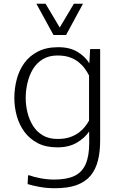

<svg xmlns="http://www.w3.org/2000/svg" viewBox="-20 -794 645 1039"><path d="M277.8 224.6Q231.4 224.6 190.9 216.8Q150.4 209 129.4 202.1L131.8 154.8H139.2Q161.6 163.6 199.5 170.7Q237.3 177.7 272.9 177.7Q340.8 177.7 382.3 158.2Q423.8 138.7 443.4 94.5Q462.9 50.3 462.9 -22.9Q462.9 -38.1 462.6 -53Q462.4 -67.9 462.4 -82.5Q438.5 -46.9 395.3 -21.7Q352.1 3.4 290 3.4Q228 3.4 184.1 -19.5Q140.1 -42.5 112.1 -80.8Q84 -119.1 70.8 -166.7Q57.6 -214.4 57.6 -263.2Q57.6 -314.5 70.3 -363.8Q83 -413.1 111.3 -452.4Q139.6 -491.7 185.1 -515.1Q230.5 -538.6 295.4 -538.6Q356.9 -538.6 398.7 -513.7Q440.4 -488.8 463.4 -451.7L467.8 -528.3H522V-33.7Q522 27.3 509.8 75.4Q497.6 123.5 470 156.7Q442.4 189.9 395.3 207.3Q348.1 224.6 277.8 224.6ZM291.5 -42Q331.1 -42 359.9 -52.2Q388.7 -62.5 408.7 -78.1Q428.7 -93.8 441.7 -110.8Q454.6 -127.9 461.9 -141.6V-385.3Q453.6 -401.9 440.4 -420.7Q427.2 -439.5 407.2 -456.3Q387.2 -473.1 358.9 -483.4Q330.6 -493.7 291.5 -493.7Q244.6 -493.7 211.7 -473.6Q178.7 -453.6 158.4 -420.2Q138.2 -386.7 128.7 -345.7Q119.1 -304.7 119.1 -263.7Q119.1 -224.6 128.7 -185.3Q138.2 -146 158.4 -113.5Q178.7 -81.1 211.7 -61.5Q244.6 -42 291.5 -42ZM269.5 -604.5 176.8 -773.9H226.6L303.2 -645L379.9 -773.9H429.2L337.4 -604.5Z"/></svg>

Font: Comme ExtraLight
Style: Regular
Weight: 250
Version: Version 1.000;gftools[0.9.27]